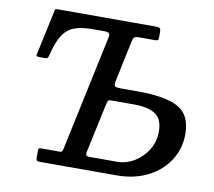

<svg xmlns="http://www.w3.org/2000/svg" viewBox="-82 -844 1049 939"><g transform="rotate(10 443.0 -375.0)"><path d="M258.5 -66Q269 -66 271.5 -68.8Q274 -71.5 276.5 -80.5L399.5 -658.5Q402.5 -673 397.2 -678.2Q392 -683.5 376 -684H316.5Q259 -684 223.2 -670Q187.5 -656 165.5 -620Q143.5 -584 128 -518Q126 -510 122.8 -507Q119.5 -504 110 -504H83.5Q75.5 -504 70.8 -505.8Q66 -507.5 68 -515.5L115 -733.5Q115.5 -742.5 117.8 -746.2Q120 -750 129 -750H616Q631.5 -750 637 -746.5Q642.5 -743 642.5 -726.5V-699.5Q642.5 -689.5 639.2 -686.8Q636 -684 625.5 -684H547.5Q527.5 -684 522 -678.2Q516.5 -672.5 512.5 -653.5L470 -450.5Q466.5 -431 473.5 -426.8Q480.5 -422.5 500.5 -422.5H587.5Q723.5 -422.5 787.2 -387.5Q851 -352.5 851 -257Q851 -185 814 -126.8Q777 -68.5 709.8 -34.2Q642.5 0 552 0H175Q163 0 159 -3.2Q155 -6.5 155 -19V-48.5Q155 -59 157.2 -62.5Q159.5 -66 169.5 -66ZM469.5 -356.5Q454 -356.5 451 -353Q448 -349.5 444.5 -334.5L391 -86Q386.5 -66 406 -66H544Q590 -66 630.5 -90.2Q671 -114.5 696.2 -155.2Q721.5 -196 721.5 -246.5Q721.5 -309.5 684.8 -333Q648 -356.5 579 -356.5Z"/></g></svg>

Font: Besley* Medium
Style: Italic
Weight: 500
Italic angle: -13°
Designer: Owen Earl
Foundry: indestructible type*
Version: Version 3.000; ttfautohint (v1.8.3)